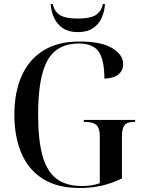

<svg xmlns="http://www.w3.org/2000/svg" viewBox="-20 -932 719 962"><path d="M379 10Q268 10 195.5 -35.5Q123 -81 87.5 -163.5Q52 -246 52 -358Q52 -469 88.5 -551.5Q125 -634 197.5 -679Q270 -724 378 -724Q487 -724 542 -691Q597 -658 597 -611Q597 -579 574 -559.5Q551 -540 503 -538Q503 -632 474.5 -673Q446 -714 375 -714Q267 -714 219 -631Q171 -548 171 -358Q171 -230 193 -151.5Q215 -73 263 -36.5Q311 0 391 0Q441 0 480 -14V-251Q480 -289 463.5 -305Q447 -321 409 -321H400V-331H657V-321H650Q616 -321 603.5 -304.5Q591 -288 591 -247V-38Q542 -14 490.5 -2Q439 10 379 10ZM370 -771Q325 -771 295.5 -790.5Q266 -810 251 -842.5Q236 -875 234 -912H244Q253 -874 280.5 -856.5Q308 -839 370 -839Q432 -839 459.5 -856.5Q487 -874 496 -912H506Q504 -875 489.5 -842.5Q475 -810 445.5 -790.5Q416 -771 370 -771Z"/></svg>

Font: Noto Serif Display SemiCondensed Medium
Style: Regular
Weight: 500
Width: 4
Designer: Monotype Design Team
Foundry: Monotype Imaging Inc.
Version: Version 2.009